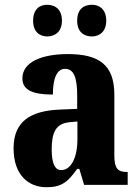

<svg xmlns="http://www.w3.org/2000/svg" viewBox="-20 -776 581 806"><path d="M366 -623C395 -623 426 -641 426 -689C426 -739 395 -756 366 -756C333 -756 304 -739 304 -689C304 -641 333 -623 366 -623ZM178 -623C209 -623 240 -641 240 -689C240 -739 209 -756 178 -756C148 -756 119 -739 119 -689C119 -641 148 -623 178 -623ZM175 10C240 10 265 -13 304 -67H313L333 0H516V-54H513C473 -54 460 -70 460 -125V-379C460 -504 395 -549 265 -549C160 -549 74 -518 74 -447C74 -399 115 -379 202 -379C202 -447 219 -487 253 -487C291 -487 304 -448 304 -374V-319L232 -316C102 -311 37 -262 37 -153C37 -42 99 10 175 10ZM237 -62C209 -62 197 -93 197 -149C197 -221 215 -258 273 -263L305 -266V-191C305 -114 278 -62 237 -62Z"/></svg>

Font: Noto Serif Condensed ExtraBold
Style: Regular
Weight: 800
Width: 3
Designer: Monotype Design Team
Foundry: Monotype Imaging Inc.
Version: Version 2.013